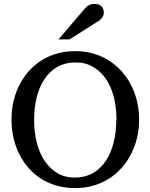

<svg xmlns="http://www.w3.org/2000/svg" viewBox="-20 -949 770 984"><path d="M576 -334C576 -251 557 -178 524 -127C492 -78 441 -39 364 -39C329 -39 298 -47 272 -63C194 -111 155 -211 155 -336C155 -419 173 -491 207 -542C239 -591 290 -629 368 -629C403 -629 433 -621 459 -605C538 -558 577 -459 577 -333ZM693 -334C693 -440 656 -525 604 -583C552 -641 472 -687 366 -687C260 -687 180 -643 128 -585C76 -527 39 -442 39 -337C39 -229 76 -144 129 -85C182 -27 260 15 366 15C471 15 551 -30 603 -88C655 -146 693 -231 693 -336ZM465 -929C436 -929 426 -916 412 -902L280 -747H336L489 -844C500 -853 512 -865 512 -884C512 -912 495 -929 466 -929Z"/></svg>

Font: Veleka
Style: Regular
Weight: 400
Designer: Stefan Peev, Context Ltd, 2016; SIL International, 1997-2014.
Foundry: Stefan Peev, Context Ltd, 2016
Version: Version 1.000